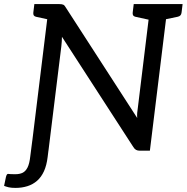

<svg xmlns="http://www.w3.org/2000/svg" viewBox="-78 -737 913 939"><path d="M-2 182Q-23 182 -35.5 179Q-48 176 -58 172L-49 129Q-45 112 -37.5 113.5Q-30 115 -3 115Q18 115 32.5 108Q47 101 56.5 82.5Q66 64 70 28L80 -50H165L155 31Q150 72 137 100.5Q124 129 103.5 147Q83 165 56 173.5Q29 182 -2 182ZM74 0 162 -717H212Q225 -717 231.5 -714Q238 -711 244 -700L593 -160Q592 -173 593 -185.5Q594 -198 596 -209L658 -717H743L655 0H606Q595 0 587.5 -4Q580 -8 574 -18L225 -557Q225 -545 224 -533Q223 -521 222 -511L159 0ZM192 -717 171 -639 98 -655Q90 -657 87 -662Q84 -667 85 -676L90 -717ZM678 -717 657 -639 584 -655Q576 -657 573 -662Q570 -667 571 -676L576 -717ZM815 -717 810 -676Q809 -667 804.5 -662Q800 -657 791 -655L714 -639L713 -717Z"/></svg>

Font: Aleo
Style: Italic
Weight: 400
Italic angle: -7°
Designer: Alessio Laiso
Foundry: Alessio Laiso
Version: Version 2.001;gftools[0.9.29]